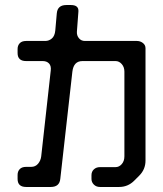

<svg xmlns="http://www.w3.org/2000/svg" viewBox="-20 -641 649 764"><path d="M50 71Q50 103 84 103H182Q217 103 220 70L268 -356Q273 -398 308 -398H440Q454 -398 464.5 -386Q475 -374 475 -356V-19Q475 0 464.5 12Q454 24 440 24H378Q363 24 353.5 33Q344 42 344 56V71Q344 84 353.5 93.5Q363 103 378 103H454Q489 103 514 78L534 58Q559 33 559 -2V-449Q559 -462 548.5 -470Q538 -478 525 -478H318Q303 -478 294 -489Q285 -500 286 -515L292 -595Q294 -621 262 -621H244Q209 -621 206 -588L200 -520Q198 -498 186.5 -488Q175 -478 160 -478H84Q67 -478 58.5 -469Q50 -460 50 -446V-430Q50 -398 84 -398H150Q166 -398 175 -388.5Q184 -379 182 -361L144 -19Q142 -2 131.5 10.5Q121 23 104 23H84Q67 23 58.5 32Q50 41 50 55Z"/></svg>

Font: WDXL Lubrifont TC
Style: Regular
Weight: 400
Designer: [WDXL Lubrifont] Copyright 2020-2022 (c) NightFurySL2001, Skr-ZERO; [ZCOOL QingKe HuangYou] Copyright 2018-2022 (c) The 
Version: Version 2.001;hotconv 1.1.1;makeotfexe 2.6.0